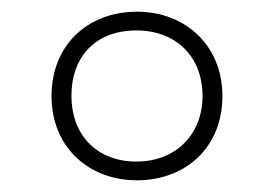

<svg xmlns="http://www.w3.org/2000/svg" viewBox="-20 -744 468 328"><path d="M214 -436C298 -436 360 -493 360 -580C360 -665 298 -724 214 -724C130 -724 68 -667 68 -580C68 -493 131 -436 214 -436ZM213 -468C144 -468 102 -515 102 -580C102 -648 144 -692 213 -692C280 -692 326 -648 326 -580C326 -515 281 -468 213 -468Z"/></svg>

Font: Noto Sans Meetei Mayek ExtraLight
Style: Regular
Weight: 200
Designer: Monotype Design Team and Neelakash Kshetrimayum
Foundry: Monotype Imaging Inc.
Version: Version 2.002